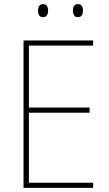

<svg xmlns="http://www.w3.org/2000/svg" viewBox="-20 -1003 528 930"><path d="M431 -93H94V-807H431V-782H120V-482H414V-457H120V-118H431ZM164 -952Q164 -964 169.5 -973.5Q175 -983 188 -983Q202 -983 207.5 -973.5Q213 -964 213 -952Q213 -938 207.5 -929Q202 -920 188 -920Q175 -920 169.5 -929.5Q164 -939 164 -952ZM333 -952Q333 -964 338.5 -973.5Q344 -983 357 -983Q371 -983 376.5 -974Q382 -965 382 -952Q382 -939 376.5 -929.5Q371 -920 357 -920Q344 -920 338.5 -929.5Q333 -939 333 -952Z"/></svg>

Font: Noto Sans Kannada UI SemiCondensed Thin
Style: Regular
Weight: 100
Width: 4
Designer: Jelle Bosma - Monotype Design Team
Foundry: Monotype Imaging Inc.
Version: Version 2.005; ttfautohint (v1.8.4.7-5d5b)